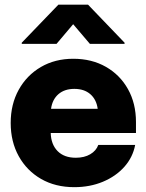

<svg xmlns="http://www.w3.org/2000/svg" viewBox="-20 -774 614 806"><path d="M292 11.7Q212.4 11.7 152.3 -22.9Q92.3 -57.6 58.6 -118.4Q24.9 -179.2 24.9 -257.8Q24.9 -336.4 58.6 -397.2Q92.3 -458 151.6 -492.7Q210.9 -527.3 287.6 -527.3Q365.2 -527.3 424.6 -493.4Q483.9 -459.5 517.3 -399.7Q550.8 -339.8 550.8 -261.7V-215.8H192.9Q194.3 -167.5 221.9 -139.6Q249.5 -111.8 298.3 -111.8Q334 -111.8 358.9 -126.5Q383.8 -141.1 392.6 -165.5H547.4Q537.6 -113.8 502 -73.7Q466.3 -33.7 411.9 -11Q357.4 11.7 292 11.7ZM194.3 -317.4H390.1Q384.8 -356.4 359.1 -378.7Q333.5 -400.9 292 -400.9Q251 -400.9 225.3 -378.7Q199.7 -356.4 194.3 -317.4ZM357.4 -589.8 287.1 -672.4 217.3 -589.8H71.3V-594.7L225.1 -754.4H349.6L502.9 -594.7V-589.8Z"/></svg>

Font: Inter Display Extra Bold
Style: Regular
Weight: 800
Designer: Rasmus Andersson
Foundry: rsms
Version: Version 4.000;git-4fc901f